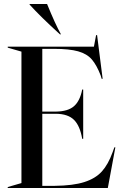

<svg xmlns="http://www.w3.org/2000/svg" viewBox="-20 -947 609 967"><path d="M19 -5 88 -25V-687L19 -707V-712H453L464 -770H469L497 -550H492L487 -567Q467 -619 442.5 -647.5Q418 -676 373.5 -688.5Q329 -701 252 -701H193V-385H263Q323 -386 353 -412.5Q383 -439 394 -496H399V-248H394Q383 -313 353 -343Q323 -373 263 -374H193V-11H255Q348 -12 404.5 -30Q461 -48 493 -83.5Q525 -119 547 -180L556 -205H561L523 0H19ZM129 -924V-927H217Q258 -826 287 -774H282Q184 -863 129 -924Z"/></svg>

Font: Nyght Serif
Style: Regular
Weight: 400
Designer: Maksym Kobuzan
Version: Version 0.410;July 4, 2025;FontCreator 15.0.0.2958 64-bit